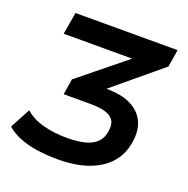

<svg xmlns="http://www.w3.org/2000/svg" viewBox="-127 -826 936 956"><g transform="rotate(20 340.5 -347.5)"><path d="M279 10Q220 10 168 2.5Q116 -5 74.5 -22Q33 -39 5 -64L62 -171Q100 -137 158 -121.5Q216 -106 284 -106Q344 -106 383 -117Q422 -128 443 -150.5Q464 -173 469 -208Q475 -245 461.5 -266Q448 -287 416.5 -296Q385 -305 336 -305H196L209 -388L504 -627L499 -588H93L113 -705H654L639 -613L353 -375L324 -403H389Q465 -403 515 -379Q565 -355 587.5 -309.5Q610 -264 600 -200Q590 -132 549 -85.5Q508 -39 440 -14.5Q372 10 279 10Z"/></g></svg>

Font: Nunito Sans 6pt
Style: Bold Italic
Weight: 700
Italic angle: -9°
Version: Version 3.101;gftools[0.9.27]